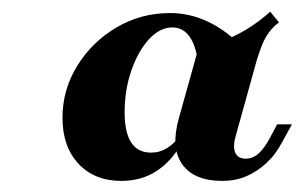

<svg xmlns="http://www.w3.org/2000/svg" viewBox="-20 -605 528 334"><path d="M191.1 -290.3Q144.4 -290.3 116.5 -320.2Q88.7 -350 88.7 -400Q88.7 -449.2 114.5 -490.7Q140.3 -532.3 182.7 -557.3Q225 -582.3 275.8 -582.3Q308.9 -582.3 339.1 -568.5Q369.4 -554.8 396.8 -528.2L325 -485.5Q323.4 -519.4 311.7 -538.3Q300 -557.3 279.8 -557.3Q258.1 -557.3 239.1 -536.7Q220.2 -516.1 208.5 -482.3Q196.8 -448.4 196.8 -409.7Q196.8 -339.5 242.7 -339.5Q258.1 -339.5 271 -347.6Q283.9 -355.6 293.5 -370.2L294.4 -353.2Q276.6 -322.6 250.8 -306.5Q225 -290.3 191.1 -290.3ZM366.9 -290.3Q317.7 -290.3 297.2 -319Q276.6 -347.6 291.1 -399.2L324.2 -517.7Q363.7 -529.8 394 -545.6Q424.2 -561.3 450 -584.7L465.3 -566.1Q454.8 -558.1 448 -548.8Q441.1 -539.5 436.3 -527.8Q431.5 -516.1 426.6 -500L390.3 -369.4Q384.7 -350.8 389.1 -339.9Q393.5 -329 407.3 -329Q420.2 -329 430.2 -338.3Q440.3 -347.6 449.2 -364.5L462.1 -388.7H487.9L471 -358.1Q459.7 -336.3 443.5 -321.4Q427.4 -306.5 408.5 -298.4Q389.5 -290.3 366.9 -290.3Z"/></svg>

Font: Playfair 5pt SemiExpanded Light ExtraBold
Style: Italic
Weight: 800
Italic angle: -15.6°
Version: Version 2.001;gftools[0.9.30]